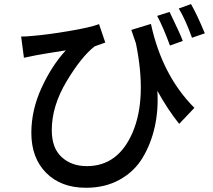

<svg xmlns="http://www.w3.org/2000/svg" viewBox="-20 -849 1040 936"><path d="M978.5 -686.5 916 -665Q885.7 -750 851.6 -807.6L911.1 -829.1Q939.5 -780.3 978.5 -686.5ZM871.1 -649.4 808.6 -627Q774.4 -719.7 746.1 -771.5L806.6 -791Q858.4 -684.6 871.1 -649.4ZM620.1 -703.1 715.8 -732.4Q770.5 -480.5 927.7 -323.2L853.5 -245.1Q797.9 -314.5 747.1 -406.2Q752.9 -313.5 734.4 -230.5Q715.8 -147.5 675.3 -80.1Q634.8 -12.7 563.5 26.9Q492.2 66.4 399.4 66.4Q277.3 66.4 205.1 -6.3Q132.8 -79.1 132.8 -201.2Q132.8 -312.5 182.6 -420.9Q232.4 -529.3 300.8 -603.5Q182.6 -585 153.3 -579.1Q141.6 -577.1 96.7 -567.4L83 -670.9Q110.4 -670.9 136.7 -673.8Q210 -679.7 314.5 -697.3Q418.9 -714.8 462.9 -731.4L493.2 -641.6L441.4 -623Q377 -573.2 304.7 -452.6Q232.4 -332 232.4 -214.8Q232.4 -127 280.8 -83Q329.1 -39.1 403.3 -39.1Q556.6 -39.1 627 -204.6Q697.3 -370.1 642.6 -637.7Q626 -684.6 620.1 -703.1Z"/></svg>

Font: Gen Shin Gothic Monospace Medium
Style: Regular
Weight: 500
Designer: [Source Han Sans]
Ryoko NISHIZUKA  (kana & ideographs); Paul D. Hunt (Latin, Greek & Cyrillic); Wenlong ZHANG  (bopomofo
Version: Version 1.002.20150607